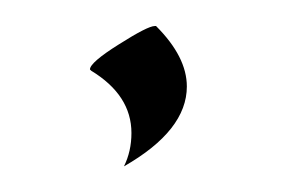

<svg xmlns="http://www.w3.org/2000/svg" viewBox="-20 -820 230 149"><path d="M50.8 -765.1 49.8 -766.1Q49.8 -771.5 72.3 -785.6Q94.7 -799.8 100.1 -799.8H101.1Q125 -775.9 125 -752.9Q125 -718.8 76.2 -690.9Q82 -702.6 82 -716.8Q82 -746.1 50.8 -765.1Z"/></svg>

Font: Anticva
Style: Regular
Weight: 400
Version: Version 1.000